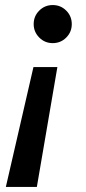

<svg xmlns="http://www.w3.org/2000/svg" viewBox="-20 -549 346 768"><path d="M209.5 -280.8 127.4 198.7H3.4L113.8 -280.8ZM190.9 -528.8Q222.7 -528.8 244.9 -506.6Q267.1 -484.4 267.1 -452.6Q267.1 -420.9 244.9 -398.7Q222.7 -376.5 190.9 -376.5Q159.2 -376.5 137 -398.9Q114.7 -421.4 114.7 -452.6Q114.7 -484.4 137 -506.6Q159.2 -528.8 190.9 -528.8Z"/></svg>

Font: Reddit Sans SemiBold
Style: Italic
Weight: 600
Italic angle: -11.25°
Designer: Stephen Hutchings
Version: Version 1.013